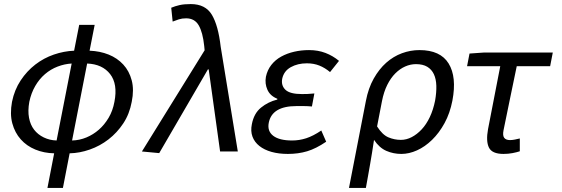

<svg xmlns="http://www.w3.org/2000/svg" viewBox="-20 -744 2759 943"><path d="M124 -244Q116 -200 122.5 -165.5Q129 -131 147.5 -107Q166 -83 195 -69Q224 -55 258 -54L332 -432Q297 -430 263 -417Q229 -404 201 -380Q173 -356 153 -321.5Q133 -287 124 -244ZM542 -244Q559 -331 521 -380Q483 -429 408 -432L334 -54Q371 -55 404.5 -69Q438 -83 465.5 -107Q493 -131 513.5 -165.5Q534 -200 542 -244ZM213 179 246 9Q196 8 153.5 -9.5Q111 -27 82 -59.5Q53 -92 40.5 -138Q28 -184 39 -244Q51 -303 81.5 -349Q112 -395 153.5 -427Q195 -459 244.5 -476Q294 -493 344 -495L369 -622H445L420 -495Q471 -493 513.5 -476Q556 -459 585.5 -427Q615 -395 627 -349Q639 -303 627 -244Q616 -184 585.5 -138Q555 -92 513 -59.5Q471 -27 421 -9.5Q371 8 322 9L289 179Z M762 8 677 0 985 -497 983 -518Q976 -585 956 -619.5Q936 -654 894 -654Q874 -654 858.5 -649Q843 -644 828 -638L821 -706Q840 -714 862 -719Q884 -724 917 -724Q989 -724 1020.5 -671.5Q1052 -619 1064 -514L1148 0H1061L1005 -403H1001Z M1394 12Q1349 12 1313.5 2Q1278 -8 1254 -27Q1230 -46 1220 -73Q1210 -100 1217 -134Q1227 -187 1262 -215.5Q1297 -244 1342 -255V-259Q1307 -273 1293.5 -303Q1280 -333 1286 -367Q1293 -400 1312.5 -425Q1332 -450 1361 -466Q1390 -482 1425 -490Q1460 -498 1498 -498Q1542 -498 1578.5 -484Q1615 -470 1645 -445L1601 -390Q1576 -411 1548.5 -422Q1521 -433 1487 -433Q1442 -433 1408 -414Q1374 -395 1366 -357Q1360 -324 1382 -303Q1404 -282 1463 -282Q1477 -282 1491 -282.5Q1505 -283 1524 -285L1512 -221Q1490 -223 1472 -223H1436Q1316 -223 1300 -141Q1292 -100 1322 -77Q1352 -54 1415 -54Q1450 -54 1484 -65Q1518 -76 1558 -103L1582 -48Q1532 -14 1488.5 -1Q1445 12 1394 12Z M1694 179 1777 -248Q1789 -311 1815.5 -358Q1842 -405 1877 -436Q1912 -467 1954 -482.5Q1996 -498 2040 -498Q2143 -498 2183.5 -432Q2224 -366 2202 -250Q2190 -188 2163.5 -139.5Q2137 -91 2102 -57Q2067 -23 2028 -5.5Q1989 12 1951 12Q1912 12 1877.5 -3Q1843 -18 1817 -57Q1812 -24 1807.5 4.5Q1803 33 1798 61Q1793 89 1788 118Q1783 147 1777 179ZM1949 -57Q1976 -57 2002 -70.5Q2028 -84 2051 -108.5Q2074 -133 2091 -169Q2108 -205 2117 -250Q2124 -290 2123 -323Q2122 -356 2111 -379.5Q2100 -403 2078.5 -416Q2057 -429 2023 -429Q1996 -429 1970 -417.5Q1944 -406 1921.5 -383.5Q1899 -361 1882 -327Q1865 -293 1856 -247L1832 -123Q1858 -82 1887.5 -69.5Q1917 -57 1949 -57Z M2453 12Q2397 12 2381.5 -19Q2366 -50 2377 -110L2437 -419H2274L2286 -481L2357 -486H2695L2682 -419H2518Q2501 -337 2484.5 -257.5Q2468 -178 2453 -104Q2448 -78 2456.5 -67Q2465 -56 2485 -56Q2496 -56 2508.5 -58.5Q2521 -61 2533 -64V-1Q2518 4 2497 8Q2476 12 2453 12Z"/></svg>

Font: Matigon Symbol
Style: Regular
Weight: 400
Designer: Paul D. Hunt
Foundry: Adobe Systems Incorporated
Version: Version 2.021;PS 2.000;hotconv 1.0.86;makeotf.lib2.5.63406